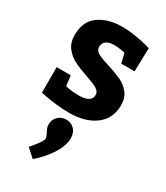

<svg xmlns="http://www.w3.org/2000/svg" viewBox="-215 -640 917 1062"><g transform="rotate(30 243.5 -109.0)"><path d="M220.2 -100.1Q302.2 -100.1 301.8 -148.9Q301.8 -170.9 278.8 -184.6Q255.9 -198.2 206.1 -214.8Q152.8 -232.9 118.9 -250Q85 -267.1 60.1 -298.6Q35.2 -330.1 35.2 -378.9Q35.2 -466.8 94 -508.3Q152.8 -549.8 241.2 -549.8Q281.2 -549.8 322.5 -543.5Q363.8 -537.1 391.8 -529.5Q419.9 -522 426.8 -520L422.9 -370.1H337.9L323.2 -430.2Q323.2 -431.2 301 -435.5Q278.8 -439.9 253.9 -439.9Q220.7 -439.9 202.9 -427Q185.1 -414.1 185.1 -389.2Q185.1 -367.2 208 -354Q231 -340.8 280.8 -326.2Q334 -309.1 368.4 -293.5Q402.8 -277.8 427.5 -247.8Q452.1 -217.8 452.1 -169.9Q452.1 -85 389.6 -37.6Q327.1 9.8 222.2 9.8Q180.2 9.8 139.2 4.9Q98.1 0 71.5 -4.9Q44.9 -9.8 38.1 -12.2V-174.8H127.9L136.2 -109.9Q136.2 -108.9 162.6 -104.5Q189 -100.1 220.2 -100.1ZM231 49.8Q261.7 49.8 282.2 70.8Q302.7 91.8 302.7 127.9Q302.7 172.9 269.8 226.3Q236.8 279.8 177.7 332L125 284.2Q128.9 279.3 142.8 262.7Q156.7 246.1 169.9 227.1Q183.1 208 183.1 198.2Q183.1 190.4 179.4 182.1Q175.8 173.8 171.9 166Q157.7 142.1 157.7 123Q157.7 89.8 178.7 69.8Q199.7 49.8 231 49.8Z"/></g></svg>

Font: Kadwa
Style: Bold
Weight: 700
Designer: Sol Matas
Foundry: Sol Matas
Version: Version 1.001;PS 001.000;hotconv 1.0.70;makeotf.lib2.5.58329